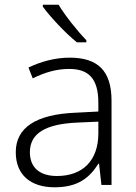

<svg xmlns="http://www.w3.org/2000/svg" viewBox="-20 -786 576 816"><path d="M229 -766H162V-758C191 -717 257 -646 307 -606H347V-615C309 -654 255 -722 229 -766ZM276 -541C212 -541 151 -523 101 -499L119 -453C170 -478 219 -493 274 -493C355 -493 398 -454 398 -349V-312L301 -307C135 -300 47 -245 47 -139C47 -43 110 10 212 10C311 10 360 -30 398 -90H401L411 0H454V-358C454 -485 396 -541 276 -541ZM308 -265 398 -269V-217C397 -105 333 -38 222 -38C150 -38 107 -73 107 -139C107 -219 173 -259 308 -265Z"/></svg>

Font: Noto Sans Khmer UI Light
Style: Regular
Weight: 300
Designer: Danh Hong and the Monotype Design Team
Foundry: Monotype Imaging Inc.
Version: Version 2.002